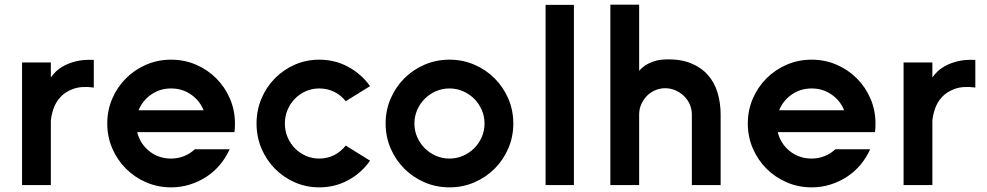

<svg xmlns="http://www.w3.org/2000/svg" viewBox="-20 -797 4250 827"><path d="M384 -539V-420Q330 -427 295 -414Q260 -401 239.5 -378Q219 -355 210 -327.5Q201 -300 199 -277V0H75V-528H199V-464L201 -466Q207 -475 220 -488Q233 -501 254.5 -513Q276 -525 307.5 -533Q339 -541 384 -539Z M717 -540Q774 -540 824 -518.5Q874 -497 911.5 -459.5Q949 -422 970.5 -372Q992 -322 992 -265Q992 -255 991.5 -246Q991 -237 990 -228H571Q583 -178 623 -146Q663 -114 717 -114Q746 -114 772.5 -124.5Q799 -135 819 -154H969Q953 -118 927.5 -87.5Q902 -57 869 -35.5Q836 -14 797.5 -2Q759 10 717 10Q660 10 610 -11.5Q560 -33 522.5 -70.5Q485 -108 463.5 -158Q442 -208 442 -265Q442 -322 463.5 -372Q485 -422 522.5 -459.5Q560 -497 610 -518.5Q660 -540 717 -540ZM717 -416Q669 -416 631.5 -390Q594 -364 577 -322H857Q840 -364 802.5 -390Q765 -416 717 -416Z M1355 -540Q1423 -540 1480 -509Q1537 -478 1574 -426L1469 -361Q1449 -387 1419.5 -401.5Q1390 -416 1355 -416Q1324 -416 1297 -404Q1270 -392 1250 -371.5Q1230 -351 1218.5 -323.5Q1207 -296 1207 -265Q1207 -234 1218.5 -206.5Q1230 -179 1250 -158.5Q1270 -138 1297 -126Q1324 -114 1355 -114Q1390 -114 1419.5 -129Q1449 -144 1469 -170L1574 -105Q1537 -52 1480 -21Q1423 10 1355 10Q1299 10 1250 -11.5Q1201 -33 1164 -70.5Q1127 -108 1106 -158Q1085 -208 1085 -265Q1085 -322 1106 -372Q1127 -422 1164 -459.5Q1201 -497 1250 -518.5Q1299 -540 1355 -540Z M1916 -540Q1973 -540 2023 -518.5Q2073 -497 2110.5 -459.5Q2148 -422 2169.5 -372Q2191 -322 2191 -265Q2191 -208 2169.5 -158Q2148 -108 2110.5 -70.5Q2073 -33 2023 -11.5Q1973 10 1916 10Q1859 10 1809 -11.5Q1759 -33 1721.5 -70.5Q1684 -108 1662.5 -158Q1641 -208 1641 -265Q1641 -322 1662.5 -372Q1684 -422 1721.5 -459.5Q1759 -497 1809 -518.5Q1859 -540 1916 -540ZM1916 -416Q1885 -416 1857.5 -404Q1830 -392 1809.5 -371.5Q1789 -351 1777 -323.5Q1765 -296 1765 -265Q1765 -234 1777 -206.5Q1789 -179 1809.5 -158.5Q1830 -138 1857.5 -126Q1885 -114 1916 -114Q1947 -114 1974.5 -126Q2002 -138 2022.5 -158.5Q2043 -179 2055 -206.5Q2067 -234 2067 -265Q2067 -296 2055 -323.5Q2043 -351 2022.5 -371.5Q2002 -392 1974.5 -404Q1947 -416 1916 -416Z M2330 -776H2452V0H2330Z M2733 0H2609V-777H2733V-492Q2744 -505 2760 -516Q2774 -525 2795.5 -532.5Q2817 -540 2847 -541Q2911 -543 2956 -524.5Q3001 -506 3029.5 -473.5Q3058 -441 3071 -397Q3084 -353 3084 -304V0H2960V-304Q2960 -327 2951 -347.5Q2942 -368 2926 -383.5Q2910 -399 2889 -408Q2868 -417 2845 -417Q2822 -417 2801.5 -408Q2781 -399 2766 -383.5Q2751 -368 2742 -347.5Q2733 -327 2733 -304Z M3476 -540Q3533 -540 3583 -518.5Q3633 -497 3670.5 -459.5Q3708 -422 3729.5 -372Q3751 -322 3751 -265Q3751 -255 3750.5 -246Q3750 -237 3749 -228H3330Q3342 -178 3382 -146Q3422 -114 3476 -114Q3505 -114 3531.5 -124.5Q3558 -135 3578 -154H3728Q3712 -118 3686.5 -87.5Q3661 -57 3628 -35.5Q3595 -14 3556.5 -2Q3518 10 3476 10Q3419 10 3369 -11.5Q3319 -33 3281.5 -70.5Q3244 -108 3222.5 -158Q3201 -208 3201 -265Q3201 -322 3222.5 -372Q3244 -422 3281.5 -459.5Q3319 -497 3369 -518.5Q3419 -540 3476 -540ZM3476 -416Q3428 -416 3390.5 -390Q3353 -364 3336 -322H3616Q3599 -364 3561.5 -390Q3524 -416 3476 -416Z M4181 -539V-420Q4127 -427 4092 -414Q4057 -401 4036.5 -378Q4016 -355 4007 -327.5Q3998 -300 3996 -277V0H3872V-528H3996V-464L3998 -466Q4004 -475 4017 -488Q4030 -501 4051.5 -513Q4073 -525 4104.5 -533Q4136 -541 4181 -539Z"/></svg>

Font: Afrihost Sans Med
Style: Regular
Weight: 500
Designer: Afrihost SP Pty Ltd
Version: Version 1.000